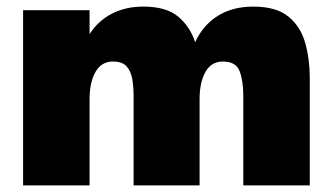

<svg xmlns="http://www.w3.org/2000/svg" viewBox="-20 -562 1004 582"><path d="M50 0V-531H251.5V-458.5Q277 -498.5 318.5 -520.2Q360 -542 414.5 -542Q484 -542 520.2 -511.5Q556.5 -481 571.5 -434Q595 -485.5 640 -513.8Q685 -542 747.5 -542Q817.5 -542 854.5 -511.5Q891.5 -481 905.2 -431.8Q919 -382.5 919 -325.5V0H717.5V-271Q717.5 -317.5 706.2 -346.5Q695 -375.5 655.5 -375.5Q620.5 -375.5 602.8 -344Q585 -312.5 585 -261V0H385V-271Q385 -298 381 -322Q377 -346 363.8 -360.8Q350.5 -375.5 322.5 -375.5Q287.5 -375.5 269.5 -344Q251.5 -312.5 251.5 -261V0Z"/></svg>

Font: Epilogue Black
Style: Regular
Weight: 900
Designer: Tyler Finck
Foundry: Etcetera Type Co
Version: Version 2.111; ttfautohint (v1.8.3)